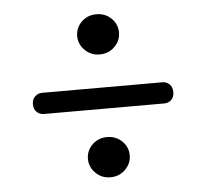

<svg xmlns="http://www.w3.org/2000/svg" viewBox="-44 -658 655 619"><g transform="rotate(-5 284.0 -349.0)"><path d="M289.2 -482.5Q260.9 -482.5 241.4 -502Q221.9 -521.4 221.9 -547.7Q221.9 -574.6 241.4 -593.6Q260.9 -612.6 289.2 -612.6Q318.2 -612.6 337.7 -593.6Q357.2 -574.6 357.2 -547.7Q357.2 -521.4 337.7 -502Q318.2 -482.5 289.2 -482.5ZM60.5 -341Q60.5 -357 70.2 -366.2Q80 -375.5 93.5 -375.5H483Q496 -375.5 505.5 -366.2Q515 -357 515 -341Q515 -324.5 505.5 -315.8Q496 -307 483 -307H93Q80 -307 70.2 -316Q60.5 -325 60.5 -341ZM289.2 -85Q260.9 -85 241.4 -104.5Q221.9 -123.9 221.9 -150.2Q221.9 -177.1 241.4 -196.1Q260.9 -215.1 289.2 -215.1Q318.2 -215.1 337.7 -196.1Q357.2 -177.1 357.2 -150.2Q357.2 -123.9 337.7 -104.5Q318.2 -85 289.2 -85Z"/></g></svg>

Font: Fraunces 9pt
Style: Bold
Weight: 700
Version: Version 1.000;[b76b70a41]